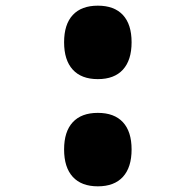

<svg xmlns="http://www.w3.org/2000/svg" viewBox="-20 -646 690 677"><path d="M325 11Q267 11 236.5 -22.5Q206 -56 206 -119Q206 -182 236.5 -215Q267 -248 325 -248Q383 -248 413.5 -215Q444 -182 444 -119Q444 -56 413.5 -22.5Q383 11 325 11ZM325 -367Q267 -367 236.5 -400.5Q206 -434 206 -497Q206 -560 236.5 -593Q267 -626 325 -626Q383 -626 413.5 -593Q444 -560 444 -497Q444 -434 413.5 -400.5Q383 -367 325 -367Z"/></svg>

Font: Martian Mono SemiCondensed
Style: Bold
Weight: 700
Width: 4
Designer: Roman Shamin
Foundry: Evil Martians
Version: Version 1.000